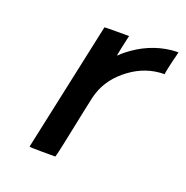

<svg xmlns="http://www.w3.org/2000/svg" viewBox="-91 -539 605 624"><g transform="rotate(20 212.0 -227.5)"><path d="M74 -2 170 -449Q170 -450 213 -450H255L247 -414Q246 -409 244.5 -402.5Q243 -396 242.5 -392.5Q242 -389 241 -384.5Q240 -380 240 -379Q240 -378 240 -377Q242 -379 245 -381Q247 -384 258 -393Q324 -446 401 -454Q403 -454 408.5 -454.5Q414 -455 416 -455H424L421 -442Q420 -439 416 -422.5Q412 -406 409 -391.5Q406 -377 406 -373Q342 -373 288 -333Q234 -293 216 -237Q213 -231 201 -173Q189 -115 177.5 -59.5Q166 -4 164 -2V0H119Q74 0 74 -2Z"/></g></svg>

Font: KaTeX_SansSerif
Style: Italic
Weight: 400
Version: Version 1.1; ttfautohint (v1.3)